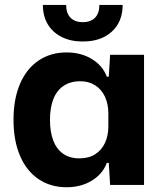

<svg xmlns="http://www.w3.org/2000/svg" viewBox="-20 -762 676 791"><path d="M35.7 -268.3Q35.7 -354.6 62.7 -417.1Q89.7 -479.6 139.2 -512.8Q188.7 -546 254.1 -546Q314 -546 358.7 -518.6Q403.4 -491.3 420.1 -445.9H428.1L433.7 -536.3H573.4V0H433.7L428.1 -91H420.1Q403.4 -45.6 358.7 -18.1Q314 9.4 254.1 9.4Q188.7 9.4 139.2 -23.8Q89.7 -57 62.7 -119.6Q35.7 -182.3 35.7 -268.3ZM426.4 -241.9V-295Q426.4 -333.4 412.4 -363.6Q398.3 -393.7 372.1 -410.5Q345.9 -427.3 310.7 -427.3Q269.7 -427.3 241.5 -408Q213.3 -388.7 199.6 -353.2Q185.9 -317.7 185.9 -268.3Q185.9 -219.1 199.2 -183.6Q212.6 -148.1 239.7 -128.9Q266.9 -109.6 307.1 -109.6Q345.9 -109.6 372.4 -126.7Q399 -143.9 412.7 -173.6Q426.4 -203.4 426.4 -241.9ZM156.6 -741.7H252.6Q252.6 -707 270.7 -688.8Q288.9 -670.6 321 -670.6Q353.1 -670.6 371.3 -688.8Q389.4 -707 389.4 -741.7H485.4Q485.1 -672 440.5 -631.5Q395.9 -591 321 -591Q271.4 -591 234.4 -609.5Q197.3 -628 176.9 -661.9Q156.6 -695.7 156.6 -741.7Z"/></svg>

Font: Mona Sans VF XLt
Style: Regular
Weight: 200
Designer: Deni Anggara
Foundry: GitHub
Version: Version 2.000;Glyphs 3.2.3 (3260)